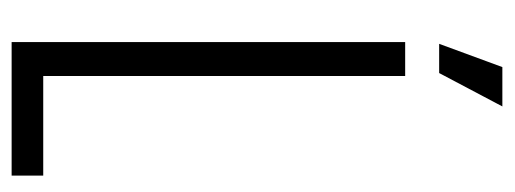

<svg xmlns="http://www.w3.org/2000/svg" viewBox="-290 -572 863 322"><g transform="rotate(90 141.0 -411.5)"><path d="M51 0V-660H108V0ZM83 0V-53H275V0ZM103 -717H54L93 -823H159Z"/></g></svg>

Font: Bricolage Grotesque 72pt Condensed ExtraLight
Style: Regular
Weight: 250
Width: 3
Designer: Mathieu Triay
Foundry: Atelier Triay
Version: Version 1.001;gftools[0.9.33.dev8+g029e19f]